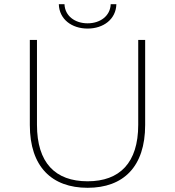

<svg xmlns="http://www.w3.org/2000/svg" viewBox="-20 -890 833 914"><path d="M397 -754C472 -754 532 -798 534 -870H507C505 -814 457 -779 397 -779C337 -779 289 -814 287 -870H260C262 -798 322 -754 397 -754ZM397 4C567 4 671 -96 671 -295V-700H638V-296C638 -115 550 -27 397 -27C243 -27 156 -115 156 -296V-700H122V-295C122 -96 227 4 397 4Z"/></svg>

Font: Talent ExtraLight
Style: Regular
Weight: 200
Designer: Mike Powis
Version: Version 1.001;hotconv 1.0.109;makeotfexe 2.5.65596